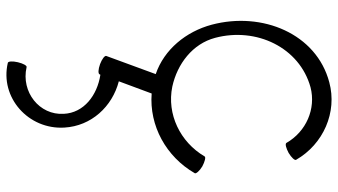

<svg xmlns="http://www.w3.org/2000/svg" viewBox="-253 -342 1080 614"><g transform="rotate(90 287.0 -35.0)"><path d="M491 -442C441 -529 339 -574 243 -548C88 -507 16 -334 59 -172C81 -90 138 -20 217 7L159 165C157 170 169 179 185 185C202 191 216 192 218 186L219 184C285 194 341 237 344 301C349 379 274 438 195 420C190 418 183 431 179 448C175 465 176 479 181 480C292 506 395 414 388 299C383 213 321 146 240 125L279 20C382 28 481 -26 534 -118C536 -122 527 -133 512 -142C497 -150 482 -154 480 -149C434 -71 345 -28 257 -46C184 -62 120 -111 101 -183C66 -315 132 -453 259 -488C328 -506 401 -474 437 -411C440 -406 454 -410 469 -418C484 -427 494 -438 491 -442Z"/></g></svg>

Font: Nupuram ExtraLight
Style: Regular
Weight: 200
Designer: Santhosh Thottingal (santhosh.thottingal@gmail.com)
Foundry: SMC
Version: Version 1.000